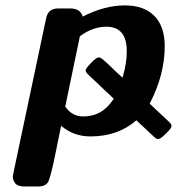

<svg xmlns="http://www.w3.org/2000/svg" viewBox="-20 -489 649 704"><path d="M26.9 158.2Q26.9 157.2 29.8 142.1L148.9 -420.9Q155.8 -458 192.9 -458H237.8Q274.9 -458 283.2 -428.2Q363.3 -469.2 438 -469.2Q507.8 -469.2 545.9 -430.7Q584 -392.1 584 -319.8Q584 -214.8 528.8 -108.9Q542 -96.7 601.1 -41Q608.9 -33.2 608.9 -26.9Q608.9 -19 588.4 1Q567.9 21 560.1 21Q554.2 21 546.1 13.9Q538.1 6.8 480 -47.9Q413.1 11.2 311 11.2Q250 11.2 204.1 -27.8Q195.3 14.2 183.1 75.2Q166 159.2 157 177Q147.9 194.8 119.1 194.8H69.8Q44.9 194.8 35.9 183.1Q26.9 171.4 26.9 158.2ZM219.2 -98.1Q244.1 -62 285.2 -62Q356 -62 397 -127Q314.9 -204.1 304.4 -214.6Q293.9 -225.1 293.9 -231Q293.9 -237.8 314 -258.3Q334 -278.8 341.8 -278.8Q347.7 -278.8 357.9 -270.5Q368.2 -262.2 389.6 -241.2Q411.1 -220.2 429.2 -204.1Q445.3 -257.3 444.8 -301.8Q444.8 -390.6 370.1 -391.1Q320.3 -391.1 272.9 -356Z"/></svg>

Font: CMU Sans Serif
Style: BoldOblique
Weight: 700
Italic angle: -12°
Version: Version 0.7.0